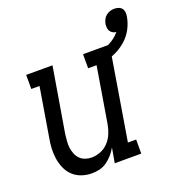

<svg xmlns="http://www.w3.org/2000/svg" viewBox="-126 -785 836 898"><g transform="rotate(-20 292.5 -336.0)"><path d="M180 8Q154 8 129.5 -0.5Q105 -9 87 -26Q69 -43 59 -66Q49 -89 45 -114.5Q41 -140 42.5 -166.5Q44 -193 49 -219L89 -460H48V-530H179L125 -208Q123 -191 121.5 -174Q120 -157 122 -141Q124 -125 130 -110Q136 -95 146.5 -84Q157 -73 172.5 -67.5Q188 -62 204 -62Q227 -62 249.5 -71Q272 -80 288.5 -98Q305 -116 314 -138Q323 -160 327 -183L373 -460H331V-530H463L387 -70H428V0H296L309 -74Q299 -56 285.5 -40.5Q272 -25 255 -13Q238 -1 218.5 3.5Q199 8 180 8ZM412 -460 397 -512Q413 -515 429 -520Q445 -525 460 -532.5Q475 -540 488.5 -550.5Q502 -561 513 -574Q504 -575 496 -579.5Q488 -584 483.5 -591Q479 -598 478 -607.5Q477 -617 478 -626Q480 -637 485 -647.5Q490 -658 499 -665.5Q508 -673 519 -676.5Q530 -680 541 -680Q551 -680 561.5 -676.5Q572 -673 578 -665Q584 -657 585 -646.5Q586 -636 584 -625Q579 -595 564 -566.5Q549 -538 524.5 -516.5Q500 -495 471 -481.5Q442 -468 412 -460Z"/></g></svg>

Font: Iosevka Curly Slab Oblique
Style: Regular
Weight: 400
Italic angle: -9°
Monospace: yes
Designer: Belleve Invis
Foundry: Belleve Invis
Version: Version 11.1.0; ttfautohint (v1.8.3)